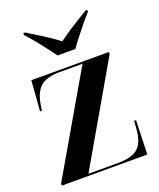

<svg xmlns="http://www.w3.org/2000/svg" viewBox="-142 -853 777 940"><g transform="rotate(-20 246.5 -383.0)"><path d="M16 0V-11L315 -526H195Q127 -526 95 -497.5Q63 -469 53 -401L50 -378H40L52 -536H456V-525L158 -10H312Q386 -10 417.5 -39Q449 -68 454 -136L457 -177H467L461 0ZM214 -606Q198 -629 176.5 -656.5Q155 -684 133.5 -710.5Q112 -737 94 -756V-766H103Q134 -747 179.5 -718.5Q225 -690 260 -663Q284 -681 312.5 -700Q341 -719 369 -736Q397 -753 418 -766H427V-756Q409 -737 387.5 -710.5Q366 -684 344.5 -656.5Q323 -629 307 -606Z"/></g></svg>

Font: Noto Serif Display SemiCondensed
Style: Bold
Weight: 700
Width: 4
Designer: Monotype Design Team
Foundry: Monotype Imaging Inc.
Version: Version 2.009